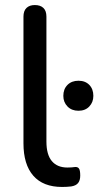

<svg xmlns="http://www.w3.org/2000/svg" viewBox="-20 -732 390 761"><path d="M226 9Q151 9 112 -35.5Q73 -80 73 -164V-666Q73 -689 85 -700.5Q97 -712 118 -712Q140 -712 152 -700.5Q164 -689 164 -666V-171Q164 -119 185.5 -93.5Q207 -68 247 -68Q256 -68 263 -68.5Q270 -69 277 -70Q288 -71 293 -64Q298 -57 298 -36Q298 -17 289.5 -6.5Q281 4 262 7Q253 8 244 8.5Q235 9 226 9ZM291 -293Q264 -293 247.5 -310Q231 -327 231 -352Q231 -379 247.5 -395.5Q264 -412 291 -412Q318 -412 334 -395.5Q350 -379 350 -352Q350 -327 334 -310Q318 -293 291 -293Z"/></svg>

Font: Nunito Medium
Style: Regular
Weight: 500
Designer: Vernon Adams
Foundry: Vernon Adams
Version: Version 3.602